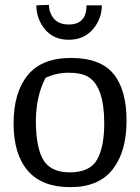

<svg xmlns="http://www.w3.org/2000/svg" viewBox="-20 -759 578 792"><path d="M400 -737Q400 -681 363 -638Q326 -595 263.5 -595Q201 -595 165.5 -638Q130 -681 130 -737L182 -739Q182 -707 202 -682.5Q222 -658 264 -658Q337 -658 337 -737ZM410 -250Q410 -404 342 -443Q314 -459 263.5 -459Q213 -459 168 -438Q128 -361 128 -259Q128 -161 154 -108Q184 -48 267.5 -48Q351 -48 380.5 -100.5Q410 -153 410 -250ZM36 -250Q36 -377 94 -448.5Q152 -520 273 -520Q394 -520 448 -454.5Q502 -389 502 -261Q502 -133 444.5 -60Q387 13 270 13Q153 13 94.5 -55Q36 -123 36 -250Z"/></svg>

Font: Inika
Style: Regular
Weight: 400
Designer: Constanza Artigas Preller
Foundry: Constanza Artigas Preller
Version: Version 1.001